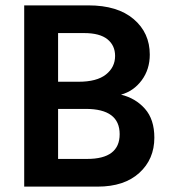

<svg xmlns="http://www.w3.org/2000/svg" viewBox="-20 -694 632 714"><path d="M343 0H70V-674H309Q417 -674 477 -623Q537 -572 537 -491Q537 -436 507 -395.5Q477 -355 430 -342Q484 -329 519 -289.5Q554 -250 554 -182Q554 -102 498 -51Q442 0 343 0ZM293 -571H196V-390H272Q340 -390 374 -417Q408 -444 408 -486Q408 -525 379.5 -548Q351 -571 293 -571ZM299 -289H196V-103H304Q425 -103 425 -195Q425 -289 299 -289Z"/></svg>

Font: Hind Vadodara SemiBold
Style: Regular
Weight: 600
Designer: Hitesh Malaviya
Foundry: Indian Type Foundry
Version: Version 1.001;PS 1.0;hotconv 1.0.86;makeotf.lib2.5.63406; tt